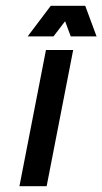

<svg xmlns="http://www.w3.org/2000/svg" viewBox="-20 -641 352 661"><path d="M273.4 -621.1 312.5 -515.6H223.6L204.1 -567.9L164.1 -515.6H75.2L154.8 -621.1ZM231.9 -468.8 140.6 0H46.9L138.2 -468.8Z"/></svg>

Font: Lambda
Style: Italic
Weight: 400
Italic angle: -11°
Designer: GGBotNet
Version: 0.22